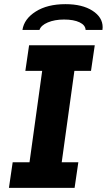

<svg xmlns="http://www.w3.org/2000/svg" viewBox="-20 -904 514 924"><path d="M418 -563H338L277 -123H357L339 0H23L41 -123H122L183 -563H102L120 -686H436ZM474 -773Q474 -764 473 -760H392Q391 -783 363 -796.5Q335 -810 288 -810Q243 -810 210 -796Q177 -782 170 -760H88Q96 -813 152 -848.5Q208 -884 295 -884Q376 -884 425 -852.5Q474 -821 474 -773Z"/></svg>

Font: Chivo
Style: Bold Italic
Weight: 700
Italic angle: -8.05°
Designer: Hector Gatti
Foundry: Omnibus-Type
Version: Version 1.007